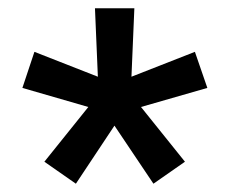

<svg xmlns="http://www.w3.org/2000/svg" viewBox="-20 -767 554 463"><path d="M163 -324 87 -377 193 -509 34 -555 63 -642 216 -582 209 -747H304L297 -582L450 -642L480 -555L320 -509L426 -377L350 -324L256 -464Z"/></svg>

Font: IBM Plex Sans Thai Medm
Style: Regular
Weight: 500
Designer: Mike Abbink, Paul van der Laan, Pieter van Rosmalen, Ben Mitchell, Mark Frömberg
Foundry: Bold Monday
Version: Version 1.2